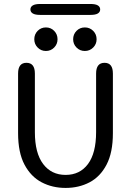

<svg xmlns="http://www.w3.org/2000/svg" viewBox="-20 -935 659 966"><path d="M310 10.5Q243.5 10.5 189.5 -17.8Q135.5 -46 103.2 -106.8Q71 -167.5 71 -265V-565Q71 -619 113 -619Q155.5 -619 155.5 -565V-270Q155.5 -165 197 -110Q238.5 -55 310 -55Q382 -55 422.8 -110Q463.5 -165 463.5 -270V-565Q463.5 -619 506 -619Q548 -619 548 -565V-265Q548 -167.5 516.2 -106.8Q484.5 -46 430.8 -17.8Q377 10.5 310 10.5ZM211 -678.5Q186.5 -678.5 169.5 -695.8Q152.5 -713 152.5 -737.5Q152.5 -762.5 169.5 -779.8Q186.5 -797 211 -797Q235.5 -797 252.5 -779.8Q269.5 -762.5 269.5 -737.5Q269.5 -713 252.5 -695.8Q235.5 -678.5 211 -678.5ZM407 -678.5Q382 -678.5 365 -695.8Q348 -713 348 -737.5Q348 -762.5 365 -779.8Q382 -797 407 -797Q431.5 -797 448.8 -779.8Q466 -762.5 466 -737.5Q466 -713 448.8 -695.8Q431.5 -678.5 407 -678.5ZM133 -887.5Q133 -900.5 145 -907.8Q157 -915 182 -915H435Q460.5 -915 472.2 -907.8Q484 -900.5 484 -887.5Q484 -874.5 472.2 -867.2Q460.5 -860 435 -860H182Q157 -860 145 -867.2Q133 -874.5 133 -887.5Z"/></svg>

Font: Sono Monospace
Style: Regular
Weight: 400
Designer: Tyler Finck
Foundry: Tyler Finck
Version: Version 2.112